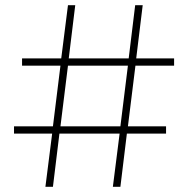

<svg xmlns="http://www.w3.org/2000/svg" viewBox="-20 -720 726 740"><path d="M155 0 181 -205H34V-233H184L213 -467H65V-495H216L242 -700H270L245 -495H476L501 -700H530L505 -495H651V-467H502L473 -233H620V-205H469L444 0H415L441 -205H209L184 0ZM213 -233H444L473 -467H242Z"/></svg>

Font: Montserrat ExtraLight
Style: Regular
Weight: 200
Designer: Julieta Ulanovsky
Foundry: Julieta Ulanovsky
Version: Version 9.000; ttfautohint (v1.8.4.7-5d5b)